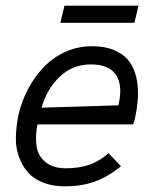

<svg xmlns="http://www.w3.org/2000/svg" viewBox="-20 -659 547 685"><path d="M195.3 -577.6 210 -638.7H474.1L459.5 -577.6ZM211.9 5.9Q168 5.9 133.8 -7.6Q99.6 -21 79.1 -44.7Q58.6 -68.4 47.1 -100.6Q35.6 -132.8 36.6 -170.2Q37.6 -207.5 45.9 -249Q57.1 -297.9 80.1 -341.3Q103 -384.8 135.7 -419.2Q168.5 -453.6 213.1 -473.9Q257.8 -494.1 307.6 -494.1Q355 -494.1 388.7 -479.5Q422.4 -464.8 440.7 -440.4Q459 -416 466.6 -381.6Q474.1 -347.2 471.9 -310.1Q469.7 -272.9 460 -230L455.1 -215.3H113.8Q105 -170.9 110.6 -136.2Q116.2 -101.6 143.3 -80.1Q170.4 -58.6 214.4 -58.6Q261.7 -58.6 297.6 -70.8Q333.5 -83 367.2 -112.3L411.6 -65.9Q363.3 -26.9 316.4 -10.5Q269.5 5.9 211.9 5.9ZM128.4 -274.9 402.3 -283.2Q418.9 -351.6 394.8 -390.4Q370.6 -429.2 303.7 -429.2Q239.3 -429.2 192.9 -385Q146.5 -340.8 128.4 -274.9Z"/></svg>

Font: HK Grotesk Italic
Style: Regular
Weight: 400
Italic angle: -13°
Designer: Alfredo Marco Pradil and Stefan Peev
Foundry: Hanken Design Co.
Version: Version 1.000;PS 001.000;hotconv 1.0.88;makeotf.lib2.5.64775